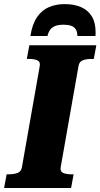

<svg xmlns="http://www.w3.org/2000/svg" viewBox="-46 -935 499 955"><path d="M275.6 -914.6Q233 -914.6 197.7 -899.7Q162.4 -884.8 138.5 -850.2Q114.6 -815.6 105.2 -756H190.2Q195 -776.8 205.3 -789.1Q215.6 -801.4 231.6 -806.8Q247.6 -812.2 268.4 -812.2Q291.4 -812.2 306.7 -807.2Q322 -802.2 330.3 -790Q338.6 -777.8 338.8 -756H428.8Q429.4 -761 429.4 -765.7Q429.4 -770.4 429.4 -775.4Q429.4 -822.4 411.1 -852.9Q392.8 -883.4 358.5 -899Q324.2 -914.6 275.6 -914.6ZM62.8 -102 151.6 -606Q155.6 -628 139.8 -635Q124 -642 97.8 -642H87.4L100 -710H433.2L420.6 -642H410.2Q385.2 -642 367 -635.6Q348.8 -629.2 344.8 -608L256 -104Q252 -82 267.8 -75Q283.6 -68 309.8 -68H320.2L307.6 0H-25.6L-13 -68H-2.6Q22.8 -68 40.8 -74.6Q58.8 -81.2 62.8 -102Z"/></svg>

Font: Roboto Serif 20pt
Style: Italic
Weight: 400
Italic angle: -10°
Designer: Greg Gazdowicz
Foundry: Commercial Type
Version: Version 1.008